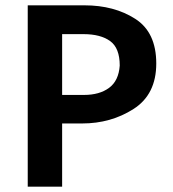

<svg xmlns="http://www.w3.org/2000/svg" viewBox="-20 -700 647 720"><path d="M84 0V-680H297Q408 -680 487 -629.5Q566 -579 566 -462Q566 -346 481 -291.5Q396 -237 288 -237H213V0ZM293 -572H213V-344H295Q353 -344 389 -370.5Q425 -397 429 -454Q429 -520 393 -546Q357 -572 293 -572Z"/></svg>

Font: Palanquin Dark
Style: Regular
Weight: 400
Designer: Pria Ravichandran
Version: Version 1.001